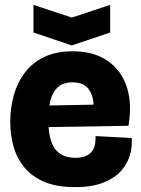

<svg xmlns="http://www.w3.org/2000/svg" viewBox="-20 -752 577 786"><path d="M287 14Q212 14 161.5 -7.5Q111 -29 80 -66.5Q49 -104 35.5 -152Q22 -200 22 -253Q22 -310 36.5 -362Q51 -414 81.5 -454.5Q112 -495 160.5 -518.5Q209 -542 277 -542Q345 -542 393.5 -518.5Q442 -495 471 -453Q500 -411 508.5 -356Q517 -301 506 -237L123 -231V-319L382 -324L361 -273Q367 -319 359.5 -350.5Q352 -382 332 -398.5Q312 -415 277 -415Q240 -415 218 -396Q196 -377 187 -342.5Q178 -308 178 -261Q178 -180 205 -143Q232 -106 288 -106Q312 -106 328 -112Q344 -118 354 -129.5Q364 -141 368 -157.5Q372 -174 371 -195L519 -187Q522 -154 512.5 -119Q503 -84 477 -54Q451 -24 404.5 -5Q358 14 287 14ZM117 -732 274 -680 431 -732V-619L274 -566L117 -619Z"/></svg>

Font: Bricolage Grotesque 96pt ExtraBold
Style: Regular
Weight: 800
Designer: Mathieu Triay
Foundry: Atelier Triay
Version: Version 1.001;gftools[0.9.33.dev8+g029e19f]